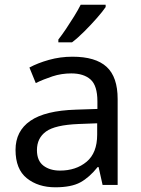

<svg xmlns="http://www.w3.org/2000/svg" viewBox="-20 -786 601 816"><path d="M288 -545Q386 -545 433 -502Q480 -459 480 -365V0H416L399 -76H395Q360 -32 321.5 -11Q283 10 215 10Q142 10 94 -28.5Q46 -67 46 -149Q46 -229 109 -272.5Q172 -316 303 -320L394 -323V-355Q394 -422 365 -448Q336 -474 283 -474Q241 -474 203 -461.5Q165 -449 132 -433L105 -499Q140 -518 188 -531.5Q236 -545 288 -545ZM314 -259Q214 -255 175.5 -227Q137 -199 137 -148Q137 -103 164.5 -82Q192 -61 235 -61Q303 -61 348 -98.5Q393 -136 393 -214V-262ZM429 -756Q417 -738 392 -709.5Q367 -681 338.5 -652.5Q310 -624 286 -606H228V-618Q243 -637 260.5 -663Q278 -689 295 -716.5Q312 -744 323 -766H429Z"/></svg>

Font: Noto Sans Historical
Style: Regular
Weight: 400
Designer: Monotype Design Team
Foundry: Monotype Imaging Inc.
Version: Version 2.013; ttfautohint (v1.8.4.7-5d5b)